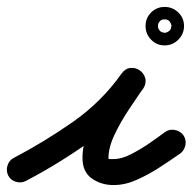

<svg xmlns="http://www.w3.org/2000/svg" viewBox="-57 -489 556 554"><path d="M-33 18Q-40 4 -35.5 -11Q-31 -26 -18 -33Q70 -79 153 -137Q236 -195 294 -277Q305 -292 320 -293Q335 -294 346 -286Q358 -278 362 -263.5Q366 -249 356 -234Q339 -209 315.5 -174Q292 -139 274 -101.5Q256 -64 256 -33Q256 -30 258 -30Q260 -30 271 -30Q294 -30 322 -44.5Q350 -59 376 -77Q402 -95 419 -108Q432 -117 447.5 -114Q463 -111 472 -99Q481 -86 478 -70.5Q475 -55 463 -46Q437 -28 405 -7Q373 14 338.5 29.5Q304 45 271 45Q235 45 208 26Q181 7 181 -33Q181 -74 200 -118Q219 -162 245.5 -203Q272 -244 294 -276Q305 -292 319.5 -292.5Q334 -293 346 -285Q358 -277 362 -262.5Q366 -248 356 -233Q292 -144 202.5 -80.5Q113 -17 18 33Q4 40 -11 35.5Q-26 31 -33 18ZM416 -433Q406 -433 401 -423Q399 -420 399 -417Q399 -416 399 -414Q399 -412 399 -411Q399 -408 401 -405Q406 -395 416 -395Q417 -395 418 -394Q420 -394 421 -395Q424 -395 427 -397Q437 -402 437 -412Q437 -413 438 -414Q438 -416 437 -417Q437 -420 435 -423Q430 -433 420 -433Q419 -433 418 -433Q418 -433 416 -433ZM363 -414Q363 -437 379 -453Q395 -469 418 -469Q441 -469 457.5 -453Q474 -437 474 -414Q474 -391 457.5 -374.5Q441 -358 418 -358Q395 -358 379 -374.5Q363 -391 363 -414Z"/></svg>

Font: FRB American Cursive Guidelines Arrows Extrabold
Style: Bold Italic
Weight: 800
Italic angle: -25°
Version: Version 2.0;Modular Font Editor K font №1